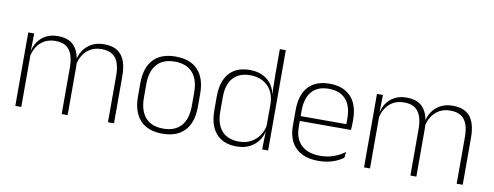

<svg xmlns="http://www.w3.org/2000/svg" viewBox="-58 -952 3224 1252"><g transform="rotate(10 1553.5 -326.0)"><path d="M689.5 0V-308.5Q689.5 -356.5 677.8 -391Q666 -425.5 639 -444Q612 -462.5 567 -462.5Q525.5 -462.5 494.5 -445Q463.5 -427.5 444.2 -397.2Q425 -367 419 -328.5L407.5 -361.5H414.5Q420 -396.5 440.5 -427.5Q461 -458.5 495.2 -477.5Q529.5 -496.5 578 -496.5Q633 -496.5 666.2 -474.5Q699.5 -452.5 714.5 -411.2Q729.5 -370 729.5 -312V0ZM76 0V-486.5H115.5L113 -362L115.5 -360.5V0ZM383 0V-308Q383 -356.5 371 -391Q359 -425.5 332.5 -444Q306 -462.5 261 -462.5Q218.5 -462.5 187.2 -444.5Q156 -426.5 137.2 -395.2Q118.5 -364 112 -324L100 -356H111Q116 -394 135.8 -426Q155.5 -458 189.5 -477.2Q223.5 -496.5 272 -496.5Q338.5 -496.5 374.2 -462Q410 -427.5 419 -359.5Q421 -348.5 421.8 -337.5Q422.5 -326.5 422.5 -315V0Z M1051 12Q953.5 12 903.2 -43Q853 -98 853 -201V-286.5Q853 -389.5 903.5 -444Q954 -498.5 1051 -498.5Q1148 -498.5 1198.8 -444Q1249.5 -389.5 1249.5 -286.5V-201Q1249.5 -98 1198.8 -43Q1148 12 1051 12ZM1051 -21.5Q1128 -21.5 1168.8 -67.2Q1209.5 -113 1209.5 -199.5V-288Q1209.5 -374 1169 -419.5Q1128.5 -465 1051 -465Q973.5 -465 933 -419.5Q892.5 -374 892.5 -288V-199.5Q892.5 -113 933 -67.2Q973.5 -21.5 1051 -21.5Z M1541.5 10Q1453 10 1406 -43.8Q1359 -97.5 1359 -199V-287.5Q1359 -389 1406.2 -442.8Q1453.5 -496.5 1543.5 -496.5Q1592 -496.5 1629.8 -477.8Q1667.5 -459 1689.8 -425.2Q1712 -391.5 1714.5 -345.5H1727.5L1712.5 -309.5Q1709.5 -360.5 1687.5 -394.5Q1665.5 -428.5 1630.2 -445.8Q1595 -463 1551.5 -463Q1477.5 -463 1438 -419Q1398.5 -375 1398.5 -290V-197.5Q1398.5 -112.5 1438 -68.2Q1477.5 -24 1552.5 -24Q1596 -24 1629.8 -41.8Q1663.5 -59.5 1685.5 -91.2Q1707.5 -123 1714 -164.5L1727 -132.5H1715.5Q1710 -93 1688 -60.8Q1666 -28.5 1629.2 -9.2Q1592.5 10 1541.5 10ZM1710.5 0 1713.5 -126.5 1712.5 -140V-347L1713 -359L1710.5 -497.5V-664H1750V0Z M2084 10Q1986 10 1933.5 -41.2Q1881 -92.5 1881 -187V-290.5Q1881 -391.5 1929.5 -445Q1978 -498.5 2071 -498.5Q2133 -498.5 2175.2 -474.2Q2217.5 -450 2239.2 -404.8Q2261 -359.5 2261 -295.5V-278Q2261 -265.5 2260.5 -252.8Q2260 -240 2258.5 -225.5H2222Q2222.5 -245.5 2222.5 -263.2Q2222.5 -281 2222.5 -296Q2222.5 -350.5 2205.2 -388Q2188 -425.5 2154.2 -445.2Q2120.5 -465 2071 -465Q1997 -465 1958.5 -421Q1920 -377 1920 -293V-245V-239V-184.5Q1920 -147 1931 -117.5Q1942 -88 1963.2 -67.2Q1984.5 -46.5 2016 -35.5Q2047.5 -24.5 2089 -24.5Q2136 -24.5 2176.5 -38.5Q2217 -52.5 2252.5 -78.5L2248 -40Q2217.5 -17 2175.8 -3.5Q2134 10 2084 10ZM1901 -225.5V-257.5H2248.5V-225.5Z M2998.5 0V-308.5Q2998.5 -356.5 2986.8 -391Q2975 -425.5 2948 -444Q2921 -462.5 2876 -462.5Q2834.5 -462.5 2803.5 -445Q2772.5 -427.5 2753.2 -397.2Q2734 -367 2728 -328.5L2716.5 -361.5H2723.5Q2729 -396.5 2749.5 -427.5Q2770 -458.5 2804.2 -477.5Q2838.5 -496.5 2887 -496.5Q2942 -496.5 2975.2 -474.5Q3008.5 -452.5 3023.5 -411.2Q3038.5 -370 3038.5 -312V0ZM2385 0V-486.5H2424.5L2422 -362L2424.5 -360.5V0ZM2692 0V-308Q2692 -356.5 2680 -391Q2668 -425.5 2641.5 -444Q2615 -462.5 2570 -462.5Q2527.5 -462.5 2496.2 -444.5Q2465 -426.5 2446.2 -395.2Q2427.5 -364 2421 -324L2409 -356H2420Q2425 -394 2444.8 -426Q2464.5 -458 2498.5 -477.2Q2532.5 -496.5 2581 -496.5Q2647.5 -496.5 2683.2 -462Q2719 -427.5 2728 -359.5Q2730 -348.5 2730.8 -337.5Q2731.5 -326.5 2731.5 -315V0Z"/></g></svg>

Font: Anek Gurmukhi ExtraLight
Style: Regular
Weight: 250
Designer: Sarang Kulkarni (Gurmukhi), Yesha Goshar (Latin)
Foundry: Ek Type
Version: Version 1.003